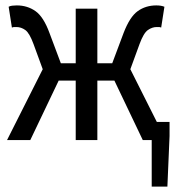

<svg xmlns="http://www.w3.org/2000/svg" viewBox="-20 -518 647 710"><path d="M6 0 138 -262 104 -355Q89 -396 73.5 -407Q58 -418 41 -418Q36 -418 32.5 -418Q29 -418 24 -416L12 -493Q17 -496 25 -497Q33 -498 42 -498Q81 -498 111 -477Q141 -456 163 -396L205 -284H260V-486H340V-284H395L437 -396Q460 -456 489.5 -477Q519 -498 558 -498Q576 -498 588 -493L576 -416Q572 -418 568 -418Q564 -418 559 -418Q543 -418 527 -407Q511 -396 496 -355L462 -262L560 -67H607V-15L599 172H541V0H508L403 -220H340V0H260V-220H197L92 0Z"/></svg>

Font: SauceCodePro NFM
Style: Regular
Weight: 400
Monospace: yes
Designer: Paul D. Hunt, Teo Tuominen
Foundry: Adobe
Version: Version 2.042;hotconv 1.1.0;makeotfexe 2.6.0;Nerd Fonts 3.3.